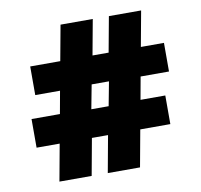

<svg xmlns="http://www.w3.org/2000/svg" viewBox="-73 -709 822 786"><g transform="rotate(-10 338.0 -316.0)"><path d="M140 -153H44V-272H162L179 -366H76V-485H201L228 -632H362L335 -485H402L429 -632H563L536 -485H632V-366H514L497 -272H600V-153H475L447 0H313L341 -153H274L246 0H112ZM364 -269 383 -369H311L292 -269Z"/></g></svg>

Font: Noto Sans Bengali UI Black
Style: Regular
Weight: 900
Designer: Jelle Bosma - Monotype Design Team
Foundry: Monotype Imaging Inc.
Version: Version 2.003; ttfautohint (v1.8.4.7-5d5b)